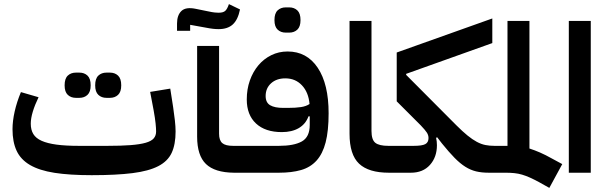

<svg xmlns="http://www.w3.org/2000/svg" viewBox="-20 -842 2964 936"><path d="M427 12Q319 12 245.5 0.5Q172 -11 126.5 -37.5Q81 -64 61 -107Q41 -150 41 -212Q41 -252 51.5 -298.5Q62 -345 82 -393L168 -368Q150 -331 140 -298Q130 -265 130 -239Q130 -209 142.5 -188.5Q155 -168 183 -155.5Q211 -143 255.5 -137Q300 -131 364 -131H504Q571 -131 616.5 -134.5Q662 -138 690 -146Q718 -154 729.5 -167.5Q741 -181 741 -201Q741 -216 738.5 -240.5Q736 -265 729 -304L712 -394L810 -410L824 -320Q829 -287 832.5 -255.5Q836 -224 836 -201Q836 -138 817 -97Q798 -56 751.5 -32Q705 -8 626 2Q547 12 427 12ZM499 -365Q475 -365 459.5 -379.5Q444 -394 444 -426Q444 -459 459.5 -473.5Q475 -488 499 -488H516Q540 -488 555.5 -473.5Q571 -459 571 -426Q571 -394 555.5 -379.5Q540 -365 516 -365ZM350 -365Q326 -365 310.5 -379.5Q295 -394 295 -426Q295 -459 310.5 -473.5Q326 -488 350 -488H367Q391 -488 406.5 -473.5Q422 -459 422 -426Q422 -394 406.5 -379.5Q391 -365 367 -365Z M1120 0Q1027 -1 984 -42.5Q941 -84 941 -176V-618H1048V-190Q1048 -158 1063.5 -144.5Q1079 -131 1116 -131H1147V-27ZM843 -727Q843 -768 864.5 -788.5Q886 -809 934 -799L993 -787Q1016 -782 1027.5 -781Q1039 -780 1046 -780Q1068 -780 1078 -789Q1088 -798 1096 -822L1150 -796Q1140 -746 1115 -723Q1090 -700 1046 -700Q1033 -700 1019 -701.5Q1005 -703 979 -708L907 -721V-692H843Z M1120 -104 1147 -131H1340Q1413 -131 1451.5 -152.5Q1490 -174 1490 -233V-275H1484Q1470 -237 1436.5 -217.5Q1403 -198 1354 -198Q1273 -198 1228 -240Q1183 -282 1183 -357Q1183 -407 1198 -449.5Q1213 -492 1239.5 -523.5Q1266 -555 1302.5 -573Q1339 -591 1382 -591Q1476 -591 1529 -511.5Q1582 -432 1582 -290Q1582 -204 1567.5 -148Q1553 -92 1523 -59Q1493 -26 1447.5 -13Q1402 0 1340 0H1120ZM1382 -316Q1422 -316 1447.5 -320Q1473 -324 1489 -335Q1484 -392 1452 -426Q1420 -460 1371 -460Q1328 -460 1301.5 -436Q1275 -412 1275 -374Q1275 -342 1297 -329Q1319 -316 1361 -316ZM1373 -683Q1349 -683 1333.5 -697.5Q1318 -712 1318 -744Q1318 -777 1333.5 -791.5Q1349 -806 1373 -806H1390Q1414 -806 1429.5 -791.5Q1445 -777 1445 -744Q1445 -712 1429.5 -697.5Q1414 -683 1390 -683Z M1876 0Q1777 0 1730.5 -44Q1684 -88 1684 -190V-740H1791V-204Q1791 -161 1809.5 -146Q1828 -131 1873 -131H1904V-27L1877 0Z M1877 -104 1904 -131H1997Q2038 -131 2053.5 -139.5Q2069 -148 2069 -169Q2069 -183 2061 -195.5Q2053 -208 2031 -231L1914 -348V-586L2380 -752V-632L1960 -482V-477L2205 -231Q2235 -201 2259 -181.5Q2283 -162 2304.5 -150.5Q2326 -139 2346.5 -135Q2367 -131 2390 -131V-27L2363 0Q2328 0 2301 -6.5Q2274 -13 2248.5 -29Q2223 -45 2196 -72.5Q2169 -100 2135 -142L2111 -173L2106 -170Q2110 -153 2110 -134Q2110 -76 2076 -38Q2042 0 1983 0H1877Z M2608 46Q2584 33 2564 24Q2544 15 2525.5 9.5Q2507 4 2487.5 2Q2468 0 2444 0H2363V-104L2390 -131H2454V-740H2561V-118Q2586 -110 2612.5 -98.5Q2639 -87 2671 -69L2721 -42L2658 74Z M2753 -740H2860V0H2753Z"/></svg>

Font: IBM Plex Sans Arabic SemiBold
Style: Regular
Weight: 600
Designer: Mike Abbink, Paul van der Laan, Pieter van Rosmalen, Wael Morcos, Khajak Apelian
Foundry: Bold Monday
Version: Version 1.1